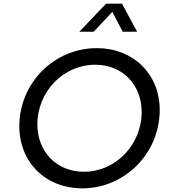

<svg xmlns="http://www.w3.org/2000/svg" viewBox="-20 -1021 939 1053"><path d="M562 -1001 415 -847H494L596 -956L653 -847H732L649 -1001ZM431 12C665 12 856 -181 856 -417C856 -617 709 -757 511 -757C276 -757 86 -565 86 -329C86 -128 233 12 431 12ZM441 -79C288 -79 185 -191 185 -339C185 -519 328 -666 502 -666C654 -666 757 -554 757 -407C757 -228 615 -79 441 -79Z"/></svg>

Font: Plus Jakarta Text
Style: Italic
Weight: 400
Italic angle: -12°
Designer: Gumpita Rahayu
Foundry: Tokotype Studio
Version: Version 1.000;hotconv 1.0.109;makeotfexe 2.5.65596